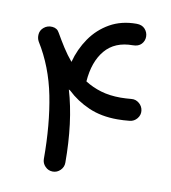

<svg xmlns="http://www.w3.org/2000/svg" viewBox="-77 -695 718 808"><g transform="rotate(10 281.5 -291.0)"><path d="M59.1 -542.5Q74.2 -555.2 95.2 -553.5Q116.2 -551.8 125.5 -533.7Q142.6 -503.9 160.6 -475.6Q178.7 -447.3 199.7 -422.4Q214.4 -478.5 246.8 -525.4Q279.3 -572.3 328.4 -600.1Q377.4 -627.9 441.9 -627.9Q465.3 -627.9 478 -613.8Q490.7 -599.6 490.7 -581.1Q490.7 -563 478.3 -549.6Q465.8 -536.1 441.9 -536.1Q365.2 -536.1 323.7 -486.8Q282.2 -437.5 275.9 -352.5Q307.1 -332.5 344.7 -321.3Q382.3 -310.1 429.2 -310.1Q440.4 -310.1 451.7 -310.8Q462.9 -311.5 475.1 -312.5Q493.7 -314.5 508.5 -302Q523.4 -289.6 525.4 -270.5Q527.3 -252.4 515.1 -237.5Q502.9 -222.7 484.4 -220.7Q456.5 -217.8 431.6 -217.8Q362.3 -217.8 308.8 -241.2Q255.4 -264.6 215.3 -302.7Q211.9 -304.2 209 -306.2Q228.5 -240.7 238.3 -163.1Q248 -85.4 248 0Q248 18.6 234.4 32.2Q220.7 45.9 202.1 45.9Q183.1 45.9 169.7 32.2Q156.2 18.6 156.2 0Q156.2 -147.5 132.6 -267.1Q108.9 -386.7 49.3 -482.4Q41.5 -496.1 43.2 -513.4Q44.9 -530.8 59.1 -542.5Z"/></g></svg>

Font: Mikhak-FD Medium
Style: Regular
Weight: 500
Designer: Amin Abedi
Version: Version 3.2